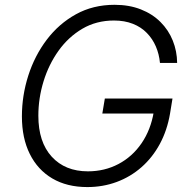

<svg xmlns="http://www.w3.org/2000/svg" viewBox="-20 -757 780 787"><path d="M337.9 9.8Q254.4 9.8 194.3 -25.6Q134.3 -61 102.1 -126Q69.8 -190.9 69.8 -279.8Q69.8 -365.2 95.9 -447Q122.1 -528.8 171.6 -594.2Q221.2 -659.7 291.3 -698.5Q361.3 -737.3 449.7 -737.3Q509.8 -737.3 557.4 -718.5Q605 -699.7 637.9 -666.7Q670.9 -633.8 688.2 -590.6Q705.6 -547.4 706.1 -499H635.7Q632.3 -535.2 618.9 -566.4Q605.5 -597.7 582 -621.8Q558.6 -646 524.7 -659.4Q490.7 -672.9 447.3 -672.9Q375 -672.9 317.6 -639.2Q260.3 -605.5 220 -549.1Q179.7 -492.7 158.4 -423.3Q137.2 -354 137.2 -282.7Q137.2 -174.8 192.1 -114.7Q247.1 -54.7 340.3 -54.7Q408.7 -54.7 465.6 -84.7Q522.5 -114.7 560.3 -169.9Q598.1 -225.1 610.4 -298.8L630.9 -291.5H399.4L409.7 -353H687L676.8 -290.5Q665 -222.2 635 -166.7Q605 -111.3 560.1 -71.8Q515.1 -32.2 458.5 -11.2Q401.9 9.8 337.9 9.8Z"/></svg>

Font: Inter 16pt Light
Style: Italic
Weight: 300
Italic angle: -9.3988°
Version: Version 4.001;git-66647c0bb